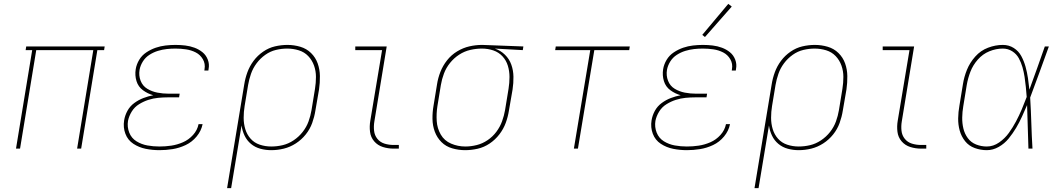

<svg xmlns="http://www.w3.org/2000/svg" viewBox="-20 -771 5512 996"><path d="M63 0H84L168 -511H464L380 0H401L485 -511H520L523 -530H116L113 -511H147Z M807 8Q841 8 875.5 2.5Q910 -3 943 -18.5Q976 -34 1000 -63Q1024 -92 1031 -127H1010Q1004 -96 981.5 -71Q959 -46 929 -33Q899 -20 868.5 -15.5Q838 -11 807 -11Q775 -11 744.5 -16.5Q714 -22 688 -38Q662 -54 650.5 -83Q639 -112 644 -144Q649 -169 663.5 -192.5Q678 -216 701.5 -230.5Q725 -245 750 -253Q775 -261 800.5 -263.5Q826 -266 852 -266H909L912 -285H855Q825 -285 796.5 -290.5Q768 -296 744 -310.5Q720 -325 709.5 -352Q699 -379 704 -409Q708 -431 721 -452Q734 -473 755 -486.5Q776 -500 799 -507Q822 -514 844.5 -516.5Q867 -519 890 -519Q918 -519 945 -515Q972 -511 995.5 -499Q1019 -487 1032.5 -463.5Q1046 -440 1041 -412Q1041 -409 1040 -405H1061Q1062 -409 1062 -413Q1067 -438 1058 -461.5Q1049 -485 1030.5 -500Q1012 -515 989 -523.5Q966 -532 941 -535Q916 -538 890 -538Q865 -538 839 -535Q813 -532 788 -523.5Q763 -515 739.5 -499.5Q716 -484 702 -460.5Q688 -437 684 -412Q679 -380 688 -350.5Q697 -321 721.5 -303Q746 -285 775 -277Q749 -272 724 -262.5Q699 -253 676.5 -236.5Q654 -220 641 -196Q628 -172 624 -147Q618 -110 630.5 -77Q643 -44 672 -25Q701 -6 736 1Q771 8 807 8Z M1158 205H1179L1233 -120Q1237 -92 1249 -67Q1261 -42 1282 -24.5Q1303 -7 1330.5 0.5Q1358 8 1387 8Q1420 8 1452.5 0Q1485 -8 1514.5 -27Q1544 -46 1566 -73.5Q1588 -101 1599.5 -133Q1611 -165 1616 -197L1635 -307Q1640 -342 1639.5 -376.5Q1639 -411 1628 -442Q1617 -473 1593.5 -496Q1570 -519 1537.5 -528.5Q1505 -538 1471 -538Q1439 -538 1406.5 -530.5Q1374 -523 1345 -503Q1316 -483 1295.5 -455.5Q1275 -428 1263.5 -396.5Q1252 -365 1247 -333ZM1387 -11Q1356 -11 1327.5 -20.5Q1299 -30 1280 -51.5Q1261 -73 1252.5 -101Q1244 -129 1244 -160Q1244 -191 1249 -221L1267 -330Q1272 -359 1282 -388Q1292 -417 1311 -442.5Q1330 -468 1356 -486.5Q1382 -505 1411.5 -512Q1441 -519 1470 -519Q1501 -519 1530 -510Q1559 -501 1579 -480Q1599 -459 1609 -431Q1619 -403 1619 -372Q1619 -341 1614 -310L1596 -200Q1591 -170 1580.5 -141Q1570 -112 1550 -86.5Q1530 -61 1503 -43Q1476 -25 1446.5 -18Q1417 -11 1387 -11Z M2022 0H2049V-19H2022Q1997 -19 1974.5 -26Q1952 -33 1937.5 -51Q1923 -69 1920.5 -93Q1918 -117 1922 -141L1986 -530H1823V-511H1962L1901 -145Q1896 -116 1899.5 -87.5Q1903 -59 1921 -38Q1939 -17 1966 -8.5Q1993 0 2022 0Z M2393 8Q2425 8 2458 0.5Q2491 -7 2520 -26.5Q2549 -46 2570.5 -74Q2592 -102 2603.5 -133.5Q2615 -165 2620 -197L2639 -307Q2644 -340 2643.5 -373Q2643 -406 2632.5 -435.5Q2622 -465 2599.5 -487Q2577 -509 2547 -519L2692 -511L2695 -530L2482 -538H2481Q2448 -538 2415 -530.5Q2382 -523 2351.5 -504.5Q2321 -486 2299 -458Q2277 -430 2264.5 -398Q2252 -366 2247 -333L2229 -223Q2223 -189 2223.5 -154Q2224 -119 2235.5 -88Q2247 -57 2270 -34Q2293 -11 2326 -1.5Q2359 8 2393 8ZM2394 -11Q2355 -11 2320 -26Q2285 -41 2266.5 -73Q2248 -105 2245.5 -143Q2243 -181 2249 -220L2267 -330Q2272 -360 2283 -389.5Q2294 -419 2314.5 -444.5Q2335 -470 2362 -487.5Q2389 -505 2419.5 -512Q2450 -519 2480 -519Q2511 -519 2539 -509.5Q2567 -500 2586.5 -479Q2606 -458 2614.5 -430Q2623 -402 2623 -371.5Q2623 -341 2618 -310L2600 -200Q2595 -171 2584.5 -142Q2574 -113 2555 -87.5Q2536 -62 2509.5 -44Q2483 -26 2453 -18.5Q2423 -11 2394 -11Z M2957 0H2978L3063 -511H3244L3247 -530H2863L2860 -511H3042Z M3543 8Q3577 8 3611.5 2.5Q3646 -3 3679 -18.5Q3712 -34 3736 -63Q3760 -92 3767 -127H3746Q3740 -96 3717.5 -71Q3695 -46 3665 -33Q3635 -20 3604.5 -15.5Q3574 -11 3543 -11Q3511 -11 3480.5 -16.5Q3450 -22 3424 -38Q3398 -54 3386.5 -83Q3375 -112 3380 -144Q3385 -169 3399.5 -192.5Q3414 -216 3437.5 -230.5Q3461 -245 3486 -253Q3511 -261 3536.5 -263.5Q3562 -266 3588 -266H3645L3648 -285H3591Q3561 -285 3532.5 -290.5Q3504 -296 3480 -310.5Q3456 -325 3445.5 -352Q3435 -379 3440 -409Q3444 -431 3457 -452Q3470 -473 3491 -486.5Q3512 -500 3535 -507Q3558 -514 3580.5 -516.5Q3603 -519 3626 -519Q3654 -519 3681 -515Q3708 -511 3731.5 -499Q3755 -487 3768.5 -463.5Q3782 -440 3777 -412Q3777 -409 3776 -405H3797Q3798 -409 3798 -413Q3803 -438 3794 -461.5Q3785 -485 3766.5 -500Q3748 -515 3725 -523.5Q3702 -532 3677 -535Q3652 -538 3626 -538Q3601 -538 3575 -535Q3549 -532 3524 -523.5Q3499 -515 3475.5 -499.5Q3452 -484 3438 -460.5Q3424 -437 3420 -412Q3415 -380 3424 -350.5Q3433 -321 3457.5 -303Q3482 -285 3511 -277Q3485 -272 3460 -262.5Q3435 -253 3412.5 -236.5Q3390 -220 3377 -196Q3364 -172 3360 -147Q3354 -110 3366.5 -77Q3379 -44 3408 -25Q3437 -6 3472 1Q3507 8 3543 8ZM3637 -579 3776 -737 3758 -751 3623 -590Z M3894 205H3915L3969 -120Q3973 -92 3985 -67Q3997 -42 4018 -24.5Q4039 -7 4066.5 0.5Q4094 8 4123 8Q4156 8 4188.5 0Q4221 -8 4250.5 -27Q4280 -46 4302 -73.5Q4324 -101 4335.5 -133Q4347 -165 4352 -197L4371 -307Q4376 -342 4375.5 -376.5Q4375 -411 4364 -442Q4353 -473 4329.5 -496Q4306 -519 4273.5 -528.5Q4241 -538 4207 -538Q4175 -538 4142.5 -530.5Q4110 -523 4081 -503Q4052 -483 4031.5 -455.5Q4011 -428 3999.5 -396.5Q3988 -365 3983 -333ZM4123 -11Q4092 -11 4063.5 -20.5Q4035 -30 4016 -51.5Q3997 -73 3988.5 -101Q3980 -129 3980 -160Q3980 -191 3985 -221L4003 -330Q4008 -359 4018 -388Q4028 -417 4047 -442.5Q4066 -468 4092 -486.5Q4118 -505 4147.5 -512Q4177 -519 4206 -519Q4237 -519 4266 -510Q4295 -501 4315 -480Q4335 -459 4345 -431Q4355 -403 4355 -372Q4355 -341 4350 -310L4332 -200Q4327 -170 4316.5 -141Q4306 -112 4286 -86.5Q4266 -61 4239 -43Q4212 -25 4182.5 -18Q4153 -11 4123 -11Z M4758 0H4785V-19H4758Q4733 -19 4710.5 -26Q4688 -33 4673.5 -51Q4659 -69 4656.5 -93Q4654 -117 4658 -141L4722 -530H4559V-511H4698L4637 -145Q4632 -116 4635.5 -87.5Q4639 -59 4657 -38Q4675 -17 4702 -8.5Q4729 0 4758 0Z M5099 8Q5131 8 5161 -9Q5191 -26 5212.5 -52.5Q5234 -79 5251 -107.5Q5268 -136 5281.5 -166Q5295 -196 5308 -226Q5310 -170 5311.5 -113.5Q5313 -57 5315 0H5336Q5332 -66 5330 -132.5Q5328 -199 5324 -265Q5349 -331 5373 -397.5Q5397 -464 5421 -530H5400Q5380 -474 5360.5 -418Q5341 -362 5320 -306Q5317 -336 5312.5 -366Q5308 -396 5300 -425Q5292 -454 5278 -480Q5264 -506 5239 -522Q5214 -538 5182 -538Q5144 -538 5105.5 -523.5Q5067 -509 5039 -477.5Q5011 -446 4996 -409Q4981 -372 4975 -333L4957 -223Q4951 -190 4950.5 -157Q4950 -124 4958.5 -93.5Q4967 -63 4986.5 -38.5Q5006 -14 5036.5 -3Q5067 8 5099 8ZM5099 -11Q5070 -11 5043.5 -21.5Q5017 -32 5000.5 -54.5Q4984 -77 4977.5 -104.5Q4971 -132 4971.5 -161.5Q4972 -191 4977 -220L4995 -330Q5001 -365 5014 -399Q5027 -433 5052.5 -462Q5078 -491 5112.5 -505Q5147 -519 5182 -519Q5209 -519 5231 -505Q5253 -491 5265 -469Q5277 -447 5284 -422.5Q5291 -398 5295 -372Q5299 -346 5301.5 -320Q5304 -294 5306 -268Q5294 -236 5280.5 -204Q5267 -172 5250.5 -141Q5234 -110 5213.5 -81.5Q5193 -53 5163 -32Q5133 -11 5099 -11Z"/></svg>

Font: Iosevka Sparkle Thin Oblique
Style: Regular
Weight: 100
Italic angle: -9°
Designer: Belleve Invis
Foundry: Belleve Invis
Version: Version 4.5.0; ttfautohint (v1.8.3)